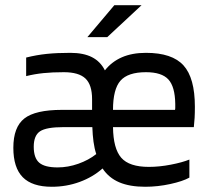

<svg xmlns="http://www.w3.org/2000/svg" viewBox="-20 -706 806 734"><path d="M178 8Q103 8 67 -28.5Q31 -65 31 -141Q31 -220 73 -253Q115 -286 217 -286H332V-327Q332 -382 306.5 -406Q281 -430 224 -430Q180 -430 146 -426.5Q112 -423 80 -415V-486Q120 -496 159 -500Q198 -504 249 -504Q299 -504 331.5 -487.5Q364 -471 381 -437Q407 -470 446 -487Q485 -504 538 -504Q638 -504 681.5 -456Q725 -408 725 -298Q725 -273 724 -255.5Q723 -238 721 -220H412Q413 -138 443.5 -103Q474 -68 549 -68Q589 -68 633 -76.5Q677 -85 704 -96V-27Q679 -13 631 -2.5Q583 8 535 8Q476 8 436 -9Q396 -26 372 -62Q335 -29 284.5 -10.5Q234 8 178 8ZM650 -309Q649 -375 623.5 -402.5Q598 -430 538 -430Q469 -430 440.5 -397.5Q412 -365 412 -286H649Q650 -289 650 -294Q650 -299 650 -309ZM109 -145Q109 -102 130 -84Q151 -66 200 -66Q240 -66 279.5 -80Q319 -94 348 -117Q341 -138 337.5 -164Q334 -190 333 -220H222Q157 -220 133 -204Q109 -188 109 -145ZM417 -686H521L390 -564H314Z"/></svg>

Font: Blinker
Style: Regular
Weight: 400
Designer: Juergen Huber
Foundry: supertype
Version: Version 1.017;hotconv 1.0.117;makeotfexe 2.5.65602